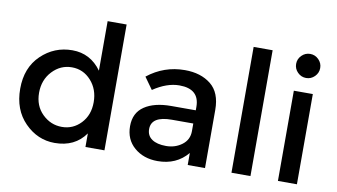

<svg xmlns="http://www.w3.org/2000/svg" viewBox="-76 -933 1959 1115"><g transform="rotate(10 903.5 -375.5)"><path d="M479 -450V-742H591V0H479V-80Q417 8 298 8Q197 8 122 -68Q47 -144 47 -268Q47 -392 124 -466Q201 -540 307.5 -540Q414 -540 479 -450ZM159 -263.5Q159 -187 208 -139Q257 -91 323 -91Q389 -91 435 -139.5Q481 -188 481 -264Q481 -340 435 -391Q389 -442 322 -442Q255 -442 207 -391Q159 -340 159 -263.5Z M1184 0H1082V-71Q1016 8 905 8Q822 8 767.5 -39Q713 -86 713 -164.5Q713 -243 771 -282Q829 -321 928 -321H1073V-341Q1073 -447 955 -447Q881 -447 801 -393L751 -463Q848 -540 971 -540Q1065 -540 1124.5 -492.5Q1184 -445 1184 -343ZM1072 -198V-243H946Q825 -243 825 -167Q825 -128 855 -107.5Q885 -87 938.5 -87Q992 -87 1032 -117Q1072 -147 1072 -198Z M1452 0H1340V-742H1452Z M1726 0H1614V-532H1726ZM1621 -638Q1600 -659 1600 -688Q1600 -717 1621 -738Q1642 -759 1671 -759Q1700 -759 1721 -738Q1742 -717 1742 -688Q1742 -659 1721 -638Q1700 -617 1671 -617Q1642 -617 1621 -638Z"/></g></svg>

Font: Montreal
Style: Regular
Weight: 400
Designer: Julieta Ulanovsky, usr_local_share
Foundry: Julieta Ulanovsky, usr_local_share
Version: Version 2.001